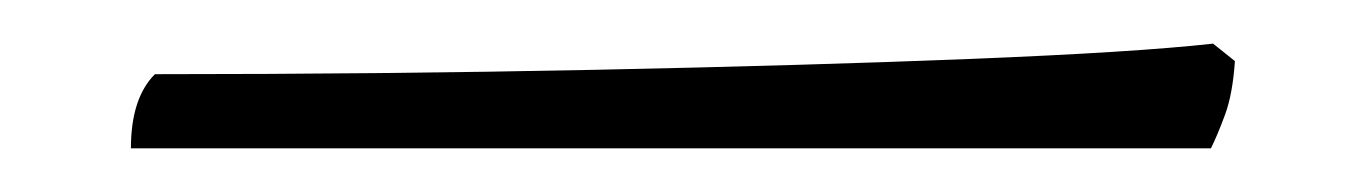

<svg xmlns="http://www.w3.org/2000/svg" viewBox="-20 -23 626 88"><path d="M40 45Q40 22 51 11Q155 11 252.5 9Q350 7 425 4Q500 1 536 -3L546 5Q545 20 541.5 29.5Q538 39 535 45Z"/></svg>

Font: Texturina 72pt Thin
Style: Regular
Weight: 100
Designer: Guillermo Torres Carreño
Foundry: Omnibus-Type
Version: Version 1.002; ttfautohint (v1.8.3)